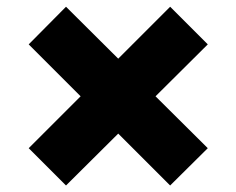

<svg xmlns="http://www.w3.org/2000/svg" viewBox="-20 -576 711 578"><path d="M66.4 -129.9 222.7 -286.1 66.4 -442.4 178.7 -555.7 335.9 -399.4 492.2 -555.7 605.5 -442.4 448.2 -286.1 605.5 -129.9 492.2 -17.6 335.9 -173.8 178.7 -17.6Z"/></svg>

Font: Pretendard Std Black
Style: Regular
Weight: 900
Designer: Base glyphs from Inter by Rasmus Andersson; Hangeul glyphs from Noto Sans CJK(Source Han Sans) by Jang Soo-young and Kan
Foundry: Kil Hyung-jin
Version: Version 1.309